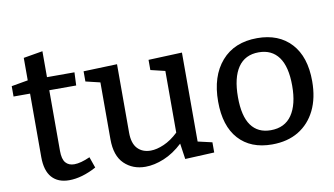

<svg xmlns="http://www.w3.org/2000/svg" viewBox="-70 -820 1713 984"><g transform="rotate(-10 786.5 -327.5)"><path d="M218 10Q160 10 128.5 -25.5Q97 -61 97 -132V-462H11V-516L97 -531V-648L197 -665V-530H340L337 -462H197V-146Q197 -103 213 -84.5Q229 -66 258 -66Q291 -66 340 -88L360 -31Q284 10 218 10Z M615 10Q549 10 505.5 -32Q462 -74 462 -160V-456L387 -474V-527L562 -533V-177Q562 -121 587.5 -94Q613 -67 656 -67Q687 -67 725 -83.5Q763 -100 800 -135V-456L725 -474V-527L900 -534V-71L974 -54V-1L822 6L810 -76Q763 -32 712 -11Q661 10 615 10Z M1292 -540Q1404 -540 1468 -470.5Q1532 -401 1532 -274Q1532 -187 1501 -123.5Q1470 -60 1412.5 -25Q1355 10 1274 10Q1163 10 1101 -58.5Q1039 -127 1039 -254Q1039 -386 1106 -463Q1173 -540 1292 -540ZM1287 -467Q1216 -467 1179.5 -413.5Q1143 -360 1143 -259Q1143 -160 1178 -111.5Q1213 -63 1280 -63Q1353 -63 1390 -117Q1427 -171 1427 -269Q1427 -368 1391 -417.5Q1355 -467 1287 -467Z"/></g></svg>

Font: Bitter Medium
Style: Regular
Weight: 500
Designer: Sol Matas, and Bitter project Authors
Foundry: Sol Matas
Version: Version 2.001